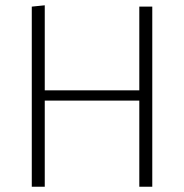

<svg xmlns="http://www.w3.org/2000/svg" viewBox="-20 -705 695 725"><path d="M555 0V-680H506V-364H149V-685L100 -680V0H149V-325H506V0Z"/></svg>

Font: Catamaran Thin
Style: Regular
Weight: 100
Designer: Pria Ravichandran
Version: Version 2.000